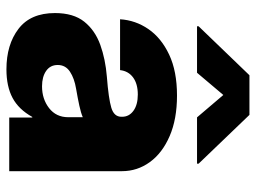

<svg xmlns="http://www.w3.org/2000/svg" viewBox="-120 -674 803 603"><g transform="rotate(90 281.5 -372.5)"><path d="M197.8 8.8Q120.1 8.8 70.6 -29.1Q21 -66.9 21 -143.6Q21 -201.7 48.1 -235.6Q75.2 -269.5 120.6 -285.9Q166 -302.2 220.7 -306.6Q290 -312 318.4 -320.6Q346.7 -329.1 346.7 -352.1V-354.5Q346.7 -376.5 327.9 -390.1Q309.1 -403.8 276.9 -403.8Q243.2 -403.8 223.1 -388.9Q203.1 -374 200.2 -348.1H40.5Q43.5 -396.5 71.3 -437Q99.1 -477.5 151.4 -502.2Q203.6 -526.9 280.3 -526.9Q354 -526.9 407.2 -503.9Q460.4 -481 489 -441.7Q517.6 -402.3 517.6 -354V0H349.1V-72.3H347.2Q323.7 -29.8 287.6 -10.5Q251.5 8.8 197.8 8.8ZM251 -103Q291 -103 319.6 -125.2Q348.1 -147.5 348.1 -185.1V-231Q334.5 -225.1 312 -220.2Q289.6 -215.3 258.8 -210Q226.1 -204.6 205.1 -190.7Q184.1 -176.8 184.1 -152.3Q184.1 -128.9 202.6 -116Q221.2 -103 251 -103ZM348.6 -589.8 278.3 -672.4 208.5 -589.8H62.5V-594.7L216.3 -754.4H340.8L494.1 -594.7V-589.8Z"/></g></svg>

Font: Inter Display Extra Bold
Style: Regular
Weight: 800
Designer: Rasmus Andersson
Foundry: rsms
Version: Version 4.000;git-4fc901f